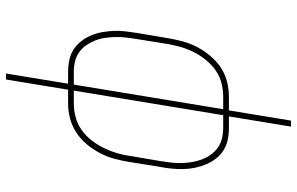

<svg xmlns="http://www.w3.org/2000/svg" viewBox="-195 -580 990 640"><g transform="rotate(-90 300.0 -260.0)"><path d="M198 215 232 8H193Q173 8 154 4Q135 0 119 -10Q103 -20 91.5 -35Q80 -50 72.5 -67.5Q65 -85 61 -104Q57 -123 56.5 -143Q56 -163 58 -183Q60 -203 64 -223L80 -323Q84 -348 90.5 -372.5Q97 -397 109 -420.5Q121 -444 138.5 -465Q156 -486 178 -500.5Q200 -515 225 -521.5Q250 -528 275 -528H321L355 -735H375L341 -528H380Q400 -528 419.5 -524Q439 -520 454.5 -510Q470 -500 482 -485Q494 -470 501.5 -452.5Q509 -435 512.5 -416Q516 -397 517 -377Q518 -357 515.5 -337Q513 -317 510 -297L493 -197Q489 -172 482.5 -147.5Q476 -123 464 -99.5Q452 -76 434.5 -55Q417 -34 395.5 -19.5Q374 -5 348.5 1.5Q323 8 298 8H252L218 215ZM236 -11 318 -509H275Q253 -509 230 -503Q207 -497 187 -483Q167 -469 152 -449.5Q137 -430 126.5 -408.5Q116 -387 109.5 -365Q103 -343 100 -320L83 -220Q80 -202 78 -184Q76 -166 76.5 -148.5Q77 -131 80 -114Q83 -97 89 -81Q95 -65 105 -51.5Q115 -38 128.5 -28.5Q142 -19 159 -15Q176 -11 194 -11ZM299 -11Q321 -11 344 -17Q367 -23 386.5 -37Q406 -51 421.5 -70.5Q437 -90 447.5 -111.5Q458 -133 464 -155Q470 -177 474 -200L490 -300Q493 -318 495 -336Q497 -354 496.5 -371.5Q496 -389 493.5 -406Q491 -423 484.5 -439Q478 -455 468.5 -468.5Q459 -482 445.5 -491.5Q432 -501 415 -505Q398 -509 380 -509H338L256 -11Z"/></g></svg>

Font: Iosevka Thin Extended Oblique
Style: Regular
Weight: 100
Width: 7
Italic angle: -9°
Monospace: yes
Designer: Belleve Invis
Foundry: Belleve Invis
Version: Version 32.5.0; ttfautohint (v1.8.4)